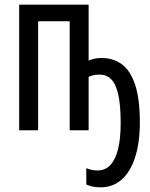

<svg xmlns="http://www.w3.org/2000/svg" viewBox="-20 -557 640 821"><path d="M411 244Q389 244 374.5 240.5Q360 237 349 232V162Q358 166 370.5 169Q383 172 396 172Q430 172 452 148.5Q474 125 485 80Q496 35 496 -31Q496 -108 485.5 -153.5Q475 -199 455 -218.5Q435 -238 405 -238Q389 -238 378 -235Q367 -232 359 -228V0H278V-466H143V0H62V-537H359V-298Q367 -302 381 -305.5Q395 -309 414 -309Q466 -309 502.5 -281Q539 -253 558.5 -192.5Q578 -132 578 -34Q578 54 557.5 116.5Q537 179 499.5 211.5Q462 244 411 244Z"/></svg>

Font: Noto Sans Mono
Style: Regular
Weight: 400
Designer: Monotype Design Team
Foundry: Monotype Imaging Inc.
Version: Version 2.014